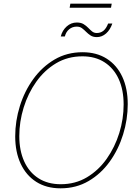

<svg xmlns="http://www.w3.org/2000/svg" viewBox="-20 -1024 752 1054"><path d="M312.5 9.8Q234.9 9.8 179.2 -25.6Q123.5 -61 93.5 -125.2Q63.5 -189.5 63.5 -275.4Q63.5 -359.9 89.1 -441.9Q114.7 -523.9 163.1 -590.6Q211.4 -657.2 279.5 -697.3Q347.7 -737.3 433.1 -737.3Q510.3 -737.3 565.9 -701.9Q621.6 -666.5 651.4 -602.5Q681.2 -538.6 681.2 -452.1Q681.2 -368.2 655.8 -285.9Q630.4 -203.6 582.5 -137Q534.7 -70.3 466.6 -30.3Q398.4 9.8 312.5 9.8ZM313.5 -12.7Q393.6 -12.7 457.3 -50.8Q521 -88.9 565.9 -152.6Q610.8 -216.3 634.8 -293.7Q658.7 -371.1 658.7 -450.2Q658.7 -530.8 631.6 -590.1Q604.5 -649.4 553.7 -682.1Q502.9 -714.8 432.6 -714.8Q352.1 -714.8 288.1 -676.8Q224.1 -638.7 179 -575Q133.8 -511.2 109.9 -433.6Q85.9 -356 85.9 -276.9Q85.9 -197.3 113 -137.7Q140.1 -78.1 191.2 -45.4Q242.2 -12.7 313.5 -12.7ZM511.7 -820.3Q491.2 -820.3 477.5 -829.1Q463.9 -837.9 452.9 -849.1Q441.9 -860.4 430.2 -869.1Q418.5 -877.9 401.4 -877.9Q377.4 -877.9 359.9 -863.5Q342.3 -849.1 335.9 -823.7H313.5Q321.8 -856.9 345.9 -878.7Q370.1 -900.4 401.4 -900.4Q424.3 -900.4 438.7 -891.6Q453.1 -882.8 463.9 -871.6Q474.6 -860.4 485.4 -851.6Q496.1 -842.8 511.2 -842.8Q532.2 -842.8 547.6 -855Q563 -867.2 573.7 -895H596.7Q585 -860.4 562.3 -840.3Q539.6 -820.3 511.7 -820.3ZM593.3 -1003.9 589.4 -981.4H362.3L366.2 -1003.9Z"/></svg>

Font: Inter 24pt Thin
Style: Italic
Weight: 250
Italic angle: -9.3988°
Version: Version 4.001;git-66647c0bb